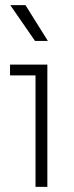

<svg xmlns="http://www.w3.org/2000/svg" viewBox="-20 -726 287 746"><path d="M118 0V-454L138 -433H19V-475H164V0ZM116 -567 20 -706H79L166 -567Z"/></svg>

Font: SUSE Thin ExtraLight
Style: Regular
Weight: 250
Version: Version 1.000